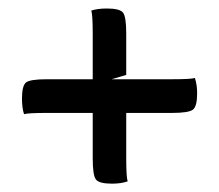

<svg xmlns="http://www.w3.org/2000/svg" viewBox="-20 -528 520 456"><path d="M200.2 -259.8H91.8Q45.9 -259.8 37.1 -256.8Q32.2 -271.5 32.2 -293.9Q32.2 -324.7 42 -332.3Q51.8 -339.8 91.8 -339.8H200.2V-448.2Q200.2 -492.7 196.8 -502.9Q211.4 -507.8 233.9 -507.8Q264.6 -507.8 272.2 -498Q279.8 -488.3 279.8 -448.2V-350.1L245.1 -339.8H388.2Q434.1 -339.8 442.9 -342.8Q448.2 -326.7 448.2 -306.2Q448.2 -275.4 438.2 -267.6Q428.2 -259.8 388.2 -259.8H279.8V-151.9Q279.8 -107.4 283.2 -97.2Q267.1 -91.8 246.1 -91.8Q215.3 -91.8 207.8 -101.8Q200.2 -111.8 200.2 -151.9Z"/></svg>

Font: Nikodecs
Style: Medium
Weight: 500
Version: Version 0.29